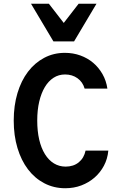

<svg xmlns="http://www.w3.org/2000/svg" viewBox="-20 -991 640 1021"><path d="M435 -190Q427 -151 399 -128Q371 -105 329 -105Q295 -105 267 -122Q239 -139 219 -171.2Q199.1 -203.3 188.5 -248.5Q178 -293.7 178 -349.8Q178 -406 188.7 -451.1Q199.4 -496.1 218.5 -528Q237.6 -559.9 264.9 -577.5Q292.1 -595 326 -595Q364 -595 392 -575Q420 -555 430 -520H551Q545 -562 525 -597Q505 -632 475.5 -657Q446 -682 407.5 -696Q368.9 -710 325 -710Q265.1 -710 215.1 -683.5Q165 -657 128.9 -609.6Q92.8 -562.2 72.9 -495.9Q53 -429.6 53 -349.8Q53 -270 72.9 -204Q92.7 -138 128.8 -90.5Q164.9 -43 215.6 -16.5Q266.3 10 327 10Q373 10 412.5 -5Q452 -20 482.5 -46.5Q513 -73 532.5 -109.5Q552 -146 556 -190ZM264 -771H374L493 -971H398L319 -869L240 -971H145Z"/></svg>

Font: CommitMonoV143 ExtLt
Style: Regular
Weight: 200
Monospace: yes
Designer: Eigil Nikolajsen
Foundry: Eigil Nikolajsen
Version: Version 1.143